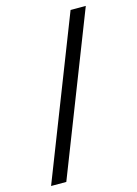

<svg xmlns="http://www.w3.org/2000/svg" viewBox="-120 -735 655 920"><g transform="rotate(-15 208.0 -275.0)"><path d="M91.5 120H16L324.5 -670.5H400Z"/></g></svg>

Font: Anek Malayalam
Style: Regular
Weight: 400
Version: Version 1.003